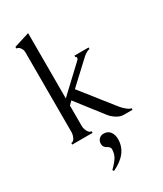

<svg xmlns="http://www.w3.org/2000/svg" viewBox="-221 -738 902 1062"><g transform="rotate(-30 230.0 -207.0)"><path d="M230 34Q258 34 272 53Q286 72 286 100Q286 192 178 242L173 233Q209 197 219 176.5Q229 156 229 131Q229 119 214 110Q190 99 190 77Q190 58 201.5 46Q213 34 230 34ZM436 0H379Q352 0 322 -24Q308 -34 298 -48L169 -214L148 -193V-63Q148 -46 157.5 -28Q167 -10 181 -10V0H51V-10Q65 -10 73.5 -27.5Q82 -45 82 -63V-572Q82 -587 72.5 -600.5Q63 -614 49 -615V-625L148 -656V-239L310 -391Q315 -396 315 -403Q315 -410 308 -410V-420H398V-410Q389 -410 373 -400L359 -390L217 -258L365 -71Q380 -51 391 -40Q421 -10 436 -10Z"/></g></svg>

Font: Forum
Style: Regular
Weight: 400
Designer: Denis Masharov
Foundry: Denis Masharov
Version: Version 1.000